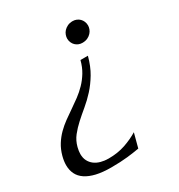

<svg xmlns="http://www.w3.org/2000/svg" viewBox="-203 -649 906 974"><g transform="rotate(-30 249.5 -162.5)"><path d="M176.8 162.1Q230 162.1 274.4 147Q318.8 131.8 353.5 110.4L331.5 193.4Q302.2 198.7 261.5 203.4Q220.7 208 166 208Q115.2 208 78.9 199.5Q42.5 190.9 18.6 174.8Q-5.4 158.7 -16.6 135.5Q-27.8 112.3 -27.8 83.5Q-27.8 60.1 -20.5 32.7Q-11.2 -1.5 5.4 -27.8Q22 -54.2 43.2 -75.4Q64.5 -96.7 89.1 -114.5Q113.8 -132.3 139.4 -149.7Q165 -167 189.9 -185.5Q214.8 -204.1 236.6 -226.6Q258.3 -249 275.4 -277.1Q292.5 -305.2 302.2 -342.3H345.7Q331.1 -287.6 307.4 -248Q283.7 -208.5 255.9 -178Q228 -147.5 198.7 -123.3Q169.4 -99.1 143.6 -75.7Q117.7 -52.2 97.4 -26.6Q77.1 -1 68.4 32.7Q63 54.2 63 70.3Q63 93.8 71.8 110.8Q80.6 127.9 95.9 139.4Q111.3 150.9 132.1 156.5Q152.8 162.1 176.8 162.1ZM355 -412.6Q343.3 -412.6 333 -416.7Q322.8 -420.9 314.9 -428.5Q307.1 -436 302.5 -446.8Q297.9 -457.5 297.9 -470.2Q297.9 -479.5 301.8 -490.7Q305.7 -502 314.2 -511.2Q322.8 -520.5 335.7 -526.9Q348.6 -533.2 366.2 -533.2Q377.9 -533.2 388.4 -528.8Q398.9 -524.4 406.5 -516.8Q414.1 -509.3 418.7 -498.5Q423.3 -487.8 423.3 -475.1Q423.3 -465.3 419.4 -454.6Q415.5 -443.8 407 -434.3Q398.4 -424.8 385.5 -418.7Q372.6 -412.6 355 -412.6Z"/></g></svg>

Font: Arian Grqi
Style: Italic
Weight: 400
Italic angle: -15°
Designer: Ruben Hakobyan (Tarumian)
Foundry: Ruben Hakobyan (Tarumian)
Version: Version 1.002